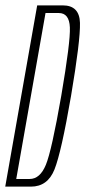

<svg xmlns="http://www.w3.org/2000/svg" viewBox="-48 -695 318 715"><path d="M-28.5 0H67Q129.5 0 155 -64.2Q180.5 -128.5 216.5 -337.5Q251.5 -544.5 249.8 -609.8Q248 -675 185.5 -675H90.5ZM12.5 -28.5 121.5 -646.5H171Q210 -646.5 212.2 -593Q214.5 -539.5 180 -337.5Q144.5 -134 122.8 -81.2Q101 -28.5 62.5 -28.5Z"/></svg>

Font: Anybody ExtraCondensed ExtraLight
Style: Italic
Weight: 250
Width: 2
Italic angle: -10°
Version: Version 1.113;gftools[0.9.25]